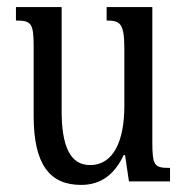

<svg xmlns="http://www.w3.org/2000/svg" viewBox="-20 -512 530 542"><path d="M209 10C268 10 305 -23 329 -74H333L344 0H460V-38C416 -38 410 -43 410 -112V-492H281V-454C319 -454 331 -447 331 -374V-213C331 -117 302 -46 234 -46C177 -46 154 -102 154 -198V-492H25V-454C68 -454 75 -447 75 -381V-185C75 -48 120 10 209 10Z"/></svg>

Font: Noto Serif Armenian ExtraCondensed Medium
Style: Regular
Weight: 500
Width: 2
Designer: Monotype Design Team
Foundry: Monotype Imaging Inc.
Version: Version 2.008